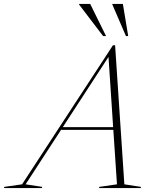

<svg xmlns="http://www.w3.org/2000/svg" viewBox="-98 -955 797 975"><path d="M533.5 -19 618 -6 616.5 0H404.5L406.5 -6L496 -19L477.5 -295.5H212L32 -19L116.5 -6L115 0H-77.5L-76 -6L14 -19L475.5 -725H486.5ZM221 -309.5H476.5L453 -666ZM440.5 -772H425.5L303.5 -932V-935H360ZM553 -772H541.5L472.5 -932V-935H526Z"/></svg>

Font: Newsreader Display ExtraLight
Style: Italic
Weight: 275
Italic angle: -17°
Designer: Hugues Gentile
Foundry: Production Type
Version: Version 1.002